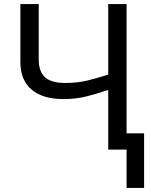

<svg xmlns="http://www.w3.org/2000/svg" viewBox="-20 -734 743 942"><path d="M601 -714V-80H687V188H601V0H511V-293Q453 -273 402.5 -260.5Q352 -248 290 -248Q190 -248 135 -294.5Q80 -341 80 -429V-714H170V-442Q170 -384 200.5 -355.5Q231 -327 299 -327Q358 -327 405 -338Q452 -349 511 -368V-714Z"/></svg>

Font: Noto Sans
Style: Regular
Weight: 400
Designer: Monotype Design Team
Foundry: Monotype Imaging Inc.
Version: Version 2.007